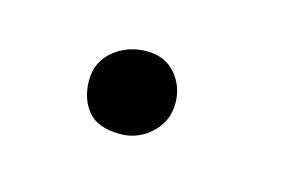

<svg xmlns="http://www.w3.org/2000/svg" viewBox="-32 -516 289 190"><g transform="rotate(15 112.5 -421.0)"><path d="M97.5 -378Q74 -378 64 -390.5Q54 -403 54 -421.5Q54 -440.5 68.2 -452.2Q82.5 -464 102 -464Q121 -464 131.8 -451.2Q142.5 -438.5 142.5 -421.5Q142.5 -403 129 -390.5Q115.5 -378 97.5 -378Z"/></g></svg>

Font: Grandstander Thin
Style: Regular
Weight: 100
Designer: Tyler Finck
Foundry: Etcetera Type Co
Version: Version 1.200; ttfautohint (v1.8.3)